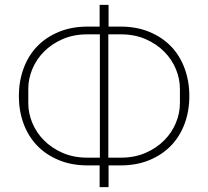

<svg xmlns="http://www.w3.org/2000/svg" viewBox="-20 -745 861 794"><path d="M392 -61H342Q276 -61 223 -83Q170 -105 133.5 -143Q97 -181 77.5 -233.5Q58 -286 58 -348Q58 -409 77.5 -462Q97 -515 133.5 -553Q170 -591 223 -613Q276 -635 342 -635H392V-725H429V-635H479Q545 -635 598 -613Q651 -591 687.5 -553Q724 -515 743.5 -462Q763 -409 763 -348Q763 -286 743.5 -233.5Q724 -181 687.5 -143Q651 -105 598 -83Q545 -61 479 -61H429V29H392ZM393 -93V-603H342Q284 -603 238.5 -583Q193 -563 161.5 -531Q130 -499 113.5 -459Q97 -419 97 -378V-318Q97 -277 113.5 -237Q130 -197 161.5 -165Q193 -133 238.5 -113Q284 -93 342 -93ZM479 -93Q537 -93 582.5 -113Q628 -133 659.5 -165Q691 -197 707.5 -237Q724 -277 724 -318V-378Q724 -419 707.5 -459Q691 -499 659.5 -531Q628 -563 582.5 -583Q537 -603 479 -603H428V-93Z"/></svg>

Font: IBM Plex Sans ExtLt
Style: Regular
Weight: 200
Designer: Mike Abbink, Paul van der Laan, Pieter van Rosmalen
Foundry: Bold Monday
Version: Version 3.005